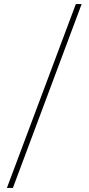

<svg xmlns="http://www.w3.org/2000/svg" viewBox="-20 -822 439 952"><path d="M14.2 109.9 356 -801.8H384.8L43.9 109.9Z"/></svg>

Font: Display Semibold
Style: Regular
Weight: 600
Designer: Latin by Veronika Burian and Jose Scaglione. Greek by Irene Vlachou. Cyrillic by Vera Evstafieva.
Foundry: TypeTogether
Version: Version 3.002